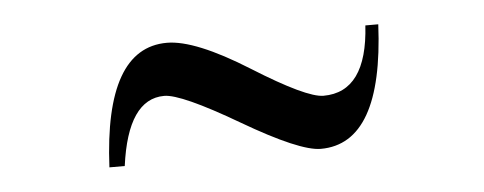

<svg xmlns="http://www.w3.org/2000/svg" viewBox="-27 -394 597 237"><g transform="rotate(-5 271.5 -275.5)"><path d="M431 -349H447Q440 -202 363 -202Q337 -202 267 -243Q197 -284 176 -284Q131 -284 120 -202H101Q108 -349 185 -349Q220 -349 285.5 -308Q351 -267 372 -267Q426 -267 431 -349Z"/></g></svg>

Font: Aksara Bali Galang
Style: Regular
Weight: 400
Designer: Bemby Bantara Narendra and Made Suatjana
Foundry: Bemby Bantara Narendra and Made Suatjana
Version: Version 1.001 2012 web release